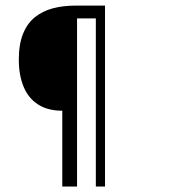

<svg xmlns="http://www.w3.org/2000/svg" viewBox="-20 -605 640 685"><path d="M202.2 60.4V-210Q149.8 -210 115.3 -232.6Q80.7 -255.1 63.9 -296.3Q47.1 -337.6 47.1 -392.2Q47.1 -446.9 62.1 -484.1Q77 -521.3 104.1 -543.3Q131.3 -565.3 168.1 -575.2Q204.9 -585 249.1 -585H354.7V60.4H321.9V-539.4H254.9V60.4Z"/></svg>

Font: Alumni Sans Thin
Style: Regular
Weight: 100
Designer: Robert E. Leuschke
Foundry: Robert E. Leuschke
Version: Version 1.018